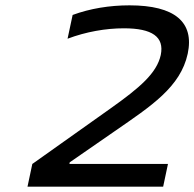

<svg xmlns="http://www.w3.org/2000/svg" viewBox="-20 -699 728 719"><path d="M609 -85H240L241 -91L410 -208C546 -302 656 -373 683 -498C708 -616 635 -679 465 -679C390 -679 317 -667 252 -643L233 -554C302 -580 376 -593 444 -593C550 -593 596 -561 582 -493C567 -425 504 -371 394 -293L101 -85L83 0H591Z"/></svg>

Font: LT Wave Text Italic
Style: Regular
Weight: 400
Designer: Daniel Lyons
Version: Version 2.5 (Glyphs App)